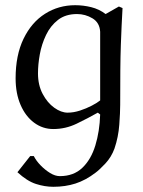

<svg xmlns="http://www.w3.org/2000/svg" viewBox="-20 -485 551 738"><path d="M365 -45 356 -52Q317 -30 274.5 -9.5Q232 11 185 11Q144 11 111 -13.5Q78 -38 59 -82Q40 -126 40 -184Q40 -273 70.5 -336Q101 -399 153 -432Q205 -465 269 -465Q300 -465 330.5 -457.5Q361 -450 386 -431L437 -460L451 -454Q449 -420 447.5 -386.5Q446 -353 444.5 -312Q443 -271 442.5 -215.5Q442 -160 442 -82Q442 -53 438.5 -5.5Q435 42 420 86Q408 119 385 143.5Q362 168 347 179Q309 208 270 220.5Q231 233 185 233Q152 233 118 222Q84 211 47 177L96 115H110Q119 133 136 150.5Q153 168 172.5 180Q192 192 210 192Q263 192 296.5 160Q330 128 346.5 74Q363 20 365 -45ZM365 -99V-363Q363 -398 335.5 -414.5Q308 -431 276 -431Q232 -431 203 -408.5Q174 -386 157 -350.5Q140 -315 133 -276Q126 -237 126 -203Q126 -158 144 -124Q162 -90 188.5 -71Q215 -52 240 -52Q263 -52 287.5 -60Q312 -68 333 -79Q354 -90 365 -99Z"/></svg>

Font: Aref Ruqaa Ink
Style: Regular
Weight: 400
Designer: Abdullah Aref
Version: Version 1.005